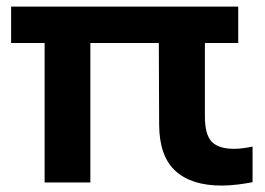

<svg xmlns="http://www.w3.org/2000/svg" viewBox="-20 -566 822 596"><path d="M118.5 0.5V-432.5H14.5V-545.5H719.5V-432.5H616V-205.5Q616 -147.5 637.5 -125.8Q659 -104 706.5 -104Q730.5 -104 764 -111V-0.5Q744.5 3.5 718 6.8Q691.5 10 668 10Q574 10 524.2 -35.8Q474.5 -81.5 474 -179L473 -432.5H260.5V0.5Z"/></svg>

Font: Encode Sans Expanded Expanded SemiBold
Style: Regular
Weight: 600
Width: 7
Designer: Multiple Designers
Foundry: Impallari Type
Version: Version 3.000; ttfautohint (v1.8.3) -l 8 -r 50 -G 200 -x 14 